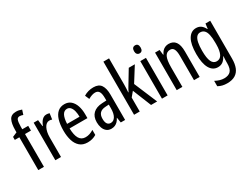

<svg xmlns="http://www.w3.org/2000/svg" viewBox="-84 -1452 3075 2378"><g transform="rotate(-30 1453.5 -262.5)"><path d="M240 -469H155V0H74V-469H9V-512L74 -540V-571Q74 -664 99.5 -714.5Q125 -765 196 -765Q218 -765 236.5 -761Q255 -757 276 -749L255 -684Q242 -689 229.5 -691.5Q217 -694 206 -694Q177 -694 166.5 -668Q156 -642 155 -574V-537H240Z M502 -547Q513 -547 524.5 -545.5Q536 -544 548 -540L536 -456Q527 -460 517 -461.5Q507 -463 496 -463Q475 -463 457 -449.5Q439 -436 426 -411Q413 -386 406 -352.5Q399 -319 399 -280V0H318V-537H381L392 -445H397Q409 -476 424.5 -499Q440 -522 459.5 -534.5Q479 -547 502 -547Z M760 -546Q815 -546 851 -514.5Q887 -483 905 -429.5Q923 -376 923 -309V-253H668Q670 -156 699 -107.5Q728 -59 787 -59Q816 -59 844.5 -68Q873 -77 903 -96V-24Q875 -7 844 1.5Q813 10 778 10Q710 10 668 -26.5Q626 -63 607 -125Q588 -187 588 -265Q588 -356 607.5 -418.5Q627 -481 665.5 -513.5Q704 -546 760 -546ZM760 -480Q719 -480 696 -440Q673 -400 669 -317H847Q847 -361 838 -398Q829 -435 809.5 -457.5Q790 -480 760 -480Z M1176 -547Q1252 -547 1284 -499Q1316 -451 1316 -362V0H1254L1242 -74H1240Q1226 -46 1208 -27.5Q1190 -9 1167.5 0.5Q1145 10 1117 10Q1076 10 1049 -12.5Q1022 -35 1009.5 -71.5Q997 -108 997 -150Q997 -230 1043 -274Q1089 -318 1174 -322L1235 -325V-360Q1235 -422 1218 -451Q1201 -480 1163 -480Q1141 -480 1116 -472Q1091 -464 1062 -447L1036 -508Q1068 -528 1103 -537.5Q1138 -547 1176 -547ZM1188 -263Q1133 -260 1106.5 -232.5Q1080 -205 1080 -152Q1080 -103 1097 -79.5Q1114 -56 1145 -56Q1187 -56 1211.5 -97.5Q1236 -139 1236 -212V-266Z M1525 -383Q1525 -355 1523.5 -328.5Q1522 -302 1520 -276H1524Q1530 -287 1535.5 -297.5Q1541 -308 1546.5 -318.5Q1552 -329 1558 -338L1678 -537H1765L1635 -330L1774 0H1687L1580 -265L1525 -199V0H1444V-760H1525Z M1924 -537V0H1843V-537ZM1885 -739Q1908 -739 1919.5 -724Q1931 -709 1931 -681Q1931 -654 1919.5 -639Q1908 -624 1885 -624Q1863 -624 1850 -639Q1837 -654 1837 -681Q1837 -710 1849.5 -724.5Q1862 -739 1885 -739Z M2251 -547Q2316 -547 2349 -502Q2382 -457 2382 -364V0H2301V-348Q2301 -411 2285 -443Q2269 -475 2233 -475Q2181 -475 2158 -429Q2135 -383 2135 -279V0H2054V-537H2119L2128 -464H2133Q2145 -491 2162.5 -509.5Q2180 -528 2203 -537.5Q2226 -547 2251 -547Z M2644 -547Q2682 -547 2710.5 -528Q2739 -509 2761 -466H2766L2775 -537H2843V6Q2843 80 2822 132.5Q2801 185 2756 212.5Q2711 240 2640 240Q2603 240 2572.5 232.5Q2542 225 2513 209V132Q2547 150 2577.5 159Q2608 168 2638 168Q2700 168 2731 135.5Q2762 103 2762 25V9Q2762 -8 2763 -29.5Q2764 -51 2766 -75H2762Q2740 -32 2711 -11Q2682 10 2641 10Q2568 10 2527.5 -60Q2487 -130 2487 -266Q2487 -406 2529 -476.5Q2571 -547 2644 -547ZM2661 -475Q2630 -475 2609.5 -451Q2589 -427 2579.5 -380.5Q2570 -334 2570 -265Q2570 -159 2593 -110Q2616 -61 2664 -61Q2688 -61 2706.5 -72.5Q2725 -84 2737 -107Q2749 -130 2755.5 -164.5Q2762 -199 2762 -245V-270Q2762 -341 2751.5 -386.5Q2741 -432 2718.5 -453.5Q2696 -475 2661 -475Z"/></g></svg>

Font: Noto Sans Devanagari ExtraCondensed
Style: Regular
Weight: 400
Width: 2
Designer: Jelle Bosma - Monotype Design Team
Foundry: Monotype Imaging Inc.
Version: Version 2.006